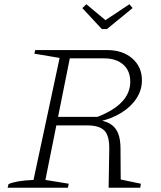

<svg xmlns="http://www.w3.org/2000/svg" viewBox="-20 -885 757 905"><path d="M16 0 20 -17Q37 -25 65.5 -30Q94 -35 138 -37L261 -612L142 -632L146 -649H485Q558 -649 603.5 -609.5Q649 -570 649 -506Q649 -461 623.5 -421.5Q598 -382 552 -353.5Q506 -325 446 -312V-319Q483 -313 505 -297.5Q527 -282 537.5 -254.5Q548 -227 548 -184L549 -39L644 -19L641 0H492L495 -182Q496 -245 472 -269.5Q448 -294 390 -294H226L234 -334H439Q594 -394 594 -500Q594 -551 561 -580.5Q528 -610 469 -610H309L194 -37L304 -19L300 0ZM460 -748 368 -847 387 -865 477 -790 590 -865 605 -847 484 -748Z"/></svg>

Font: Piazzolla Thin Thin
Style: Italic
Weight: 250
Italic angle: -11.3°
Version: Version 2.005